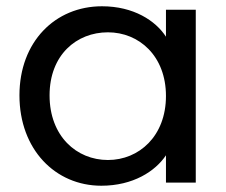

<svg xmlns="http://www.w3.org/2000/svg" viewBox="-20 -582 721 612"><path d="M303 10C404 10 475 -36 509 -87V0H604V-551H509V-465C476 -516 406 -562 305 -562C156 -562 42 -449 42 -278C42 -106 156 10 303 10ZM138 -278C138 -407 224 -479 324 -479C423 -479 509 -404 509 -276C509 -148 423 -72 324 -72C224 -72 138 -148 138 -278Z"/></svg>

Font: Malmofest
Style: Regular
Weight: 400
Designer: Jonny Pinhorn (Poppins), Kolossal
Version: Version 1.004;Glyphs 3.1.2 (3151)